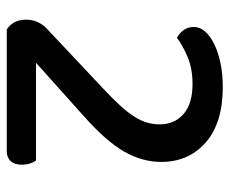

<svg xmlns="http://www.w3.org/2000/svg" viewBox="-74 -586 661 552"><g transform="rotate(90 256.0 -310.5)"><path d="M58 -538Q58 -555 71 -570Q84 -585 107.5 -596.5Q131 -608 162.5 -614.5Q194 -621 231 -621Q334 -621 390 -572Q446 -523 446 -444Q446 -389 416 -337Q386 -285 315 -222L161 -84H442Q447 -78 450.5 -67Q454 -56 454 -43Q454 -22 443.5 -11Q433 0 416 0H65Q37 -19 37 -55Q37 -75 45 -91Q53 -107 67 -119L235 -277Q264 -304 284 -326Q304 -348 316 -367Q328 -386 333 -403.5Q338 -421 338 -440Q338 -482 308.5 -508Q279 -534 222 -534Q178 -534 144.5 -520Q111 -506 89 -489Q76 -496 67 -508.5Q58 -521 58 -538Z"/></g></svg>

Font: Baloo Da 2 Medium
Style: Regular
Weight: 500
Designer: Noopur Datye, Sulekha Rajkumar and Ek Type
Foundry: Ek Type
Version: Version 1.640;hotconv 1.0.111;makeotfexe 2.5.65597; ttfautoh